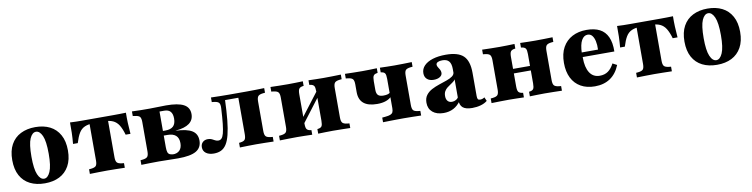

<svg xmlns="http://www.w3.org/2000/svg" viewBox="-18 -951 5813 1484"><g transform="rotate(-10 2889.0 -209.5)"><path d="M251.6 11.3Q185.5 11.3 136.3 -13.3Q87.1 -37.9 60.1 -87.1Q33.1 -136.3 33.1 -208.9Q33.1 -281.5 60.1 -330.6Q87.1 -379.8 136.7 -404.8Q186.3 -429.8 251.6 -429.8Q317.7 -429.8 366.5 -405.2Q415.3 -380.6 442.7 -331Q470.2 -281.5 470.2 -208.9Q470.2 -136.3 442.7 -87.1Q415.3 -37.9 366.5 -13.3Q317.7 11.3 251.6 11.3ZM251.6 -25Q280.6 -25 300 -69Q319.4 -112.9 319.4 -208.9Q319.4 -308.1 300 -350.8Q280.6 -393.5 251.6 -393.5Q221.8 -393.5 202.8 -350.8Q183.9 -308.1 183.9 -208.9Q183.9 -112.9 202.8 -69Q221.8 -25 251.6 -25Z M742.7 -2.4Q706.5 -2.4 674.6 -1.6Q642.7 -0.8 605.6 0V-36.3L621.8 -37.9Q651.6 -41.1 660.9 -52.8Q670.2 -64.5 670.2 -94.4V-209.7H815.3V-94.4Q815.3 -64.5 825 -52.8Q834.7 -41.1 863.7 -37.9L879.8 -36.3V0Q843.5 -0.8 811.3 -1.6Q779 -2.4 742.7 -2.4ZM707.3 -381.5Q661.3 -381.5 632.7 -369Q604 -356.5 586.7 -327.8Q569.4 -299.2 554.8 -250.8H517.7Q521.8 -295.2 523 -337.1Q524.2 -379 523.4 -418.5Q549.2 -416.9 575 -416.5Q600.8 -416.1 625.8 -416.1H707.3H778.2H859.7Q885.5 -416.1 911.3 -416.5Q937.1 -416.9 962.1 -417.7Q961.3 -379 962.9 -337.1Q964.5 -295.2 968.5 -250.8H930.6Q916.9 -298.4 899.2 -327Q881.5 -355.6 853.2 -368.5Q825 -381.5 778.2 -381.5ZM670.2 -209.7V-391.9H815.3V-209.7Z M1146.8 -2.4Q1110.5 -2.4 1078.6 -1.6Q1046.8 -0.8 1009.7 0V-36.3L1025.8 -37.9Q1054.8 -41.1 1064.5 -52.8Q1074.2 -64.5 1074.2 -94.4V-325Q1074.2 -354.8 1064.5 -366.1Q1054.8 -377.4 1025.8 -380.6L1009.7 -383.1V-419.4Q1046 -417.7 1078.2 -417.3Q1110.5 -416.9 1146.8 -416.9Q1178.2 -416.9 1210.9 -418.1Q1243.5 -419.4 1276.6 -419.4Q1371 -419.4 1415.3 -395.6Q1459.7 -371.8 1459.7 -319.4Q1459.7 -273.4 1424.6 -247.2Q1389.5 -221 1316.9 -214.5V-213.7Q1403.2 -210.5 1444 -185.5Q1484.7 -160.5 1484.7 -108.1Q1484.7 -51.6 1440.3 -25.8Q1396 0 1298.4 0Q1267.7 0 1224.6 -1.2Q1181.5 -2.4 1146.8 -2.4ZM1219.4 -100.8Q1219.4 -75.8 1224.2 -61.7Q1229 -47.6 1242.3 -42.3Q1255.6 -37.1 1279 -37.1H1262.9Q1298.4 -37.1 1317.3 -56.9Q1336.3 -76.6 1336.3 -112.9Q1336.3 -153.2 1314.1 -173Q1291.9 -192.7 1248.4 -192.7H1190.3V-229H1237.9Q1280.6 -229 1300.8 -248.4Q1321 -267.7 1321 -308.9Q1321 -345.2 1305.2 -363.3Q1289.5 -381.5 1256.5 -381.5H1213.7L1219.4 -387.1Z M1910.5 -2.4Q1877.4 -2.4 1847.6 -1.6Q1817.7 -0.8 1783.1 0V-36.3L1795.2 -37.9Q1820.2 -41.1 1829 -52.4Q1837.9 -63.7 1837.9 -94.4V-209.7H1983.1V-94.4Q1983.1 -64.5 1992.7 -52.8Q2002.4 -41.1 2031.5 -37.9L2047.6 -36.3V0Q2011.3 -0.8 1979.4 -1.6Q1947.6 -2.4 1910.5 -2.4ZM1577.4 11.3Q1539.5 11.3 1516.5 -5.6Q1493.5 -22.6 1493.5 -52.4Q1493.5 -76.6 1508.9 -91.5Q1524.2 -106.5 1550 -106.5Q1568.5 -106.5 1581 -100Q1593.5 -93.5 1604.8 -87.5Q1616.1 -81.5 1629 -81.5Q1643.5 -81.5 1654 -91.9Q1664.5 -102.4 1671.8 -129Q1679 -155.6 1684.3 -203.2Q1689.5 -250.8 1693.5 -325Q1695.2 -354.8 1685.5 -366.5Q1675.8 -378.2 1646.8 -381.5L1629.8 -383.1V-419.4Q1666.9 -418.5 1698.8 -417.7Q1730.6 -416.9 1766.9 -416.9H1776.6H1910.5Q1947.6 -416.9 1979.4 -417.7Q2011.3 -418.5 2047.6 -419.4V-383.1L2031.5 -381.5Q2002.4 -378.2 1992.7 -366.5Q1983.1 -354.8 1983.1 -325V-209.7H1837.9V-386.3L1845.2 -380.6H1729L1733.9 -386.3Q1730.6 -291.9 1723.8 -224.6Q1716.9 -157.3 1705.2 -111.3Q1693.5 -65.3 1676.2 -38.7Q1658.9 -12.1 1634.7 -0.4Q1610.5 11.3 1577.4 11.3Z M2512.1 -2.4Q2482.3 -2.4 2455.6 -1.6Q2429 -0.8 2397.6 0V-36.3L2404.8 -37.1Q2425 -40.3 2432.3 -51.6Q2439.5 -62.9 2439.5 -94.4V-209.7H2584.7V-94.4Q2584.7 -64.5 2594.4 -52.8Q2604 -41.1 2633.1 -37.9L2649.2 -36.3V0Q2612.9 -0.8 2581 -1.6Q2549.2 -2.4 2512.1 -2.4ZM2233.9 -2.4Q2197.6 -2.4 2165.3 -1.6Q2133.1 -0.8 2096.8 0V-36.3L2112.9 -37.9Q2141.9 -41.1 2151.6 -52.8Q2161.3 -64.5 2161.3 -94.4V-325Q2161.3 -354.8 2151.6 -366.5Q2141.9 -378.2 2112.9 -381.5L2096.8 -383.1V-419.4Q2133.1 -418.5 2165.3 -417.7Q2197.6 -416.9 2233.9 -416.9Q2264.5 -416.9 2291.5 -417.7Q2318.5 -418.5 2350.8 -419.4V-383.1L2342.7 -382.3Q2322.6 -379 2314.5 -367.7Q2306.5 -356.5 2306.5 -325V-94.4Q2306.5 -62.9 2314.5 -51.6Q2322.6 -40.3 2342.7 -37.1L2350.8 -36.3V0Q2318.5 -0.8 2291.5 -1.6Q2264.5 -2.4 2233.9 -2.4ZM2439.5 -209.7V-325Q2439.5 -356.5 2431.9 -367.7Q2424.2 -379 2403.2 -382.3L2395.2 -383.1V-419.4Q2427.4 -418.5 2454.4 -417.7Q2481.5 -416.9 2512.1 -416.9Q2549.2 -416.9 2581 -417.7Q2612.9 -418.5 2649.2 -419.4V-383.1L2633.1 -381.5Q2604 -378.2 2594.4 -366.5Q2584.7 -354.8 2584.7 -325V-209.7ZM2257.3 -34.7 2256.5 -82.3 2487.1 -383.9V-336.3Z M2887.1 -146.8Q2816.9 -146.8 2781.5 -176.2Q2746 -205.6 2746 -264.5V-325Q2746 -354.8 2736.3 -366.5Q2726.6 -378.2 2697.6 -381.5L2681.5 -383.1V-419.4Q2718.5 -418.5 2750.4 -417.7Q2782.3 -416.9 2818.5 -416.9Q2849.2 -416.9 2875.8 -417.7Q2902.4 -418.5 2931.5 -419.4V-383.1L2924.2 -381.5Q2906.5 -379 2898.8 -367.7Q2891.1 -356.5 2891.1 -325V-257.3Q2891.1 -227.4 2904 -214.9Q2916.9 -202.4 2945.2 -202.4Q2963.7 -202.4 2976.6 -205.6Q2989.5 -208.9 3000 -216.9V-184.7Q2985.5 -167.7 2956.9 -157.3Q2928.2 -146.8 2887.1 -146.8ZM3068.5 -2.4Q3039.5 -2.4 3013.7 -2Q2987.9 -1.6 2961.7 -1.2Q2935.5 -0.8 2906.5 0V-36.3L2931.5 -38.7Q2958.1 -41.1 2971.8 -46.8Q2985.5 -52.4 2990.7 -63.3Q2996 -74.2 2996 -94.4V-325Q2996 -356.5 2988.7 -367.7Q2981.5 -379 2962.9 -381.5L2955.6 -383.1V-419.4Q2985.5 -418.5 3011.7 -417.7Q3037.9 -416.9 3068.5 -416.9Q3104.8 -416.9 3136.7 -417.7Q3168.5 -418.5 3205.6 -419.4V-383.1L3189.5 -381.5Q3159.7 -378.2 3150.4 -366.5Q3141.1 -354.8 3141.1 -325V-94.4Q3141.1 -64.5 3150.4 -52.8Q3159.7 -41.1 3189.5 -37.9L3205.6 -36.3V0Q3168.5 -0.8 3136.7 -1.6Q3104.8 -2.4 3068.5 -2.4Z M3508.9 -209.7V-311.3Q3508.9 -353.2 3492.3 -372.6Q3475.8 -391.9 3440.3 -391.9Q3417.7 -391.9 3404.4 -385.1Q3391.1 -378.2 3391.1 -365.3Q3391.1 -355.6 3398 -345.2Q3404.8 -334.7 3411.3 -323.4Q3417.7 -312.1 3417.7 -298.4Q3417.7 -279 3398.8 -266.9Q3379.8 -254.8 3350 -254.8Q3316.9 -254.8 3298 -271.8Q3279 -288.7 3279 -318.5Q3279 -352.4 3303.2 -377.4Q3327.4 -402.4 3371 -416.1Q3414.5 -429.8 3474.2 -429.8Q3570.2 -429.8 3612.1 -389.5Q3654 -349.2 3654 -255.6V-209.7ZM3381.5 11.3Q3326.6 11.3 3294.8 -15.7Q3262.9 -42.7 3262.9 -89.5Q3262.9 -125.8 3280.6 -149.2Q3298.4 -172.6 3326.2 -187.1Q3354 -201.6 3385.5 -212.1Q3416.9 -222.6 3445.2 -232.3Q3473.4 -241.9 3491.5 -255.2Q3509.7 -268.5 3509.7 -289.5L3513.7 -242.7Q3509.7 -227.4 3498 -217.3Q3486.3 -207.3 3472.2 -198.4Q3458.1 -189.5 3444.4 -178.6Q3430.6 -167.7 3422.2 -152.8Q3413.7 -137.9 3413.7 -115.3Q3413.7 -90.3 3425.8 -76.6Q3437.9 -62.9 3459.7 -62.9Q3476.6 -62.9 3491.1 -71.4Q3505.6 -79.8 3516.1 -98.4L3517.7 -60.5Q3492.7 -24.2 3458.9 -6.5Q3425 11.3 3381.5 11.3ZM3654 -74.2Q3654 -55.6 3658.9 -48.8Q3663.7 -41.9 3676.6 -41.9Q3686.3 -41.9 3694.8 -44.8Q3703.2 -47.6 3711.3 -53.2L3724.2 -23.4Q3704 -6.5 3673 2.4Q3641.9 11.3 3605.6 11.3Q3554.8 11.3 3531.9 -8.1Q3508.9 -27.4 3508.9 -70.2V-209.7H3654Z M4173.4 -2.4Q4143.5 -2.4 4116.9 -1.6Q4090.3 -0.8 4058.9 0V-36.3L4066.1 -37.1Q4086.3 -40.3 4093.5 -51.6Q4100.8 -62.9 4100.8 -94.4V-209.7H4246V-94.4Q4246 -64.5 4255.6 -52.8Q4265.3 -41.1 4294.4 -37.9L4310.5 -36.3V0Q4274.2 -0.8 4242.3 -1.6Q4210.5 -2.4 4173.4 -2.4ZM3895.2 -2.4Q3858.9 -2.4 3826.6 -1.6Q3794.4 -0.8 3758.1 0V-36.3L3774.2 -37.9Q3803.2 -41.1 3812.9 -52.8Q3822.6 -64.5 3822.6 -94.4V-325Q3822.6 -354.8 3812.9 -366.5Q3803.2 -378.2 3774.2 -381.5L3758.1 -383.1V-419.4Q3794.4 -418.5 3826.6 -417.7Q3858.9 -416.9 3895.2 -416.9Q3925.8 -416.9 3952.8 -417.7Q3979.8 -418.5 4012.1 -419.4V-383.1L4004 -382.3Q3983.9 -379 3975.8 -367.7Q3967.7 -356.5 3967.7 -325V-94.4Q3967.7 -62.9 3975.8 -51.6Q3983.9 -40.3 4004 -37.1L4012.1 -36.3V0Q3979.8 -0.8 3952.8 -1.6Q3925.8 -2.4 3895.2 -2.4ZM4100.8 -209.7V-325Q4100.8 -356.5 4093.1 -367.7Q4085.5 -379 4064.5 -382.3L4056.5 -383.1V-419.4Q4088.7 -418.5 4115.7 -417.7Q4142.7 -416.9 4173.4 -416.9Q4210.5 -416.9 4242.3 -417.7Q4274.2 -418.5 4310.5 -419.4V-383.1L4294.4 -381.5Q4265.3 -378.2 4255.6 -366.5Q4246 -354.8 4246 -325V-209.7ZM3909.7 -196V-231.5H4158.9V-196Z M4568.5 11.3Q4504.8 11.3 4458.5 -14.9Q4412.1 -41.1 4387.5 -90.3Q4362.9 -139.5 4362.9 -208.1Q4362.9 -280.6 4390.3 -329.8Q4417.7 -379 4466.1 -404.4Q4514.5 -429.8 4578.2 -429.8Q4640.3 -429.8 4681.5 -408.5Q4722.6 -387.1 4743.1 -342.3Q4763.7 -297.6 4762.1 -228.2H4469.4L4467.7 -264.5H4640.3Q4641.9 -302.4 4635.5 -331Q4629 -359.7 4615.7 -375.8Q4602.4 -391.9 4580.6 -391.9Q4551.6 -391.9 4533.1 -359.7Q4514.5 -327.4 4512.1 -258.9L4514.5 -254Q4513.7 -247.6 4513.7 -240.7Q4513.7 -233.9 4513.7 -221.8Q4513.7 -146.8 4540.7 -104.8Q4567.7 -62.9 4619.4 -62.9Q4658.1 -62.9 4684.7 -81.9Q4711.3 -100.8 4731.5 -139.5L4765.3 -121.8Q4738.7 -55.6 4689.1 -22.2Q4639.5 11.3 4568.5 11.3Z M5036.3 -2.4Q5000 -2.4 4968.1 -1.6Q4936.3 -0.8 4899.2 0V-36.3L4915.3 -37.9Q4945.2 -41.1 4954.4 -52.8Q4963.7 -64.5 4963.7 -94.4V-209.7H5108.9V-94.4Q5108.9 -64.5 5118.5 -52.8Q5128.2 -41.1 5157.3 -37.9L5173.4 -36.3V0Q5137.1 -0.8 5104.8 -1.6Q5072.6 -2.4 5036.3 -2.4ZM5000.8 -381.5Q4954.8 -381.5 4926.2 -369Q4897.6 -356.5 4880.2 -327.8Q4862.9 -299.2 4848.4 -250.8H4811.3Q4815.3 -295.2 4816.5 -337.1Q4817.7 -379 4816.9 -418.5Q4842.7 -416.9 4868.5 -416.5Q4894.4 -416.1 4919.4 -416.1H5000.8H5071.8H5153.2Q5179 -416.1 5204.8 -416.5Q5230.6 -416.9 5255.6 -417.7Q5254.8 -379 5256.5 -337.1Q5258.1 -295.2 5262.1 -250.8H5224.2Q5210.5 -298.4 5192.7 -327Q5175 -355.6 5146.8 -368.5Q5118.5 -381.5 5071.8 -381.5ZM4963.7 -209.7V-391.9H5108.9V-209.7Z M5527.4 11.3Q5461.3 11.3 5412.1 -13.3Q5362.9 -37.9 5335.9 -87.1Q5308.9 -136.3 5308.9 -208.9Q5308.9 -281.5 5335.9 -330.6Q5362.9 -379.8 5412.5 -404.8Q5462.1 -429.8 5527.4 -429.8Q5593.5 -429.8 5642.3 -405.2Q5691.1 -380.6 5718.5 -331Q5746 -281.5 5746 -208.9Q5746 -136.3 5718.5 -87.1Q5691.1 -37.9 5642.3 -13.3Q5593.5 11.3 5527.4 11.3ZM5527.4 -25Q5556.5 -25 5575.8 -69Q5595.2 -112.9 5595.2 -208.9Q5595.2 -308.1 5575.8 -350.8Q5556.5 -393.5 5527.4 -393.5Q5497.6 -393.5 5478.6 -350.8Q5459.7 -308.1 5459.7 -208.9Q5459.7 -112.9 5478.6 -69Q5497.6 -25 5527.4 -25Z"/></g></svg>

Font: Playfair 9pt Black
Style: Regular
Weight: 900
Designer: Claus Eggers Sørensen
Foundry: Claus Eggers Sørensen
Version: Version 2.203